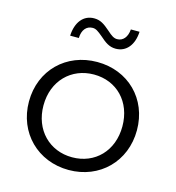

<svg xmlns="http://www.w3.org/2000/svg" viewBox="-109 -821 844 919"><g transform="rotate(15 313.5 -361.5)"><path d="M46 -263C46 -108 161 5 314 5C467 5 581 -108 581 -263C581 -419 467 -530 314 -530C161 -530 46 -419 46 -263ZM314 -468C427 -468 509 -385 509 -263C509 -141 427 -58 314 -58C202 -58 118 -141 118 -263C118 -385 202 -468 314 -468ZM155 -618H198C199 -658 219 -682 250 -682C266 -682 277 -674 301 -654C329 -629 350 -614 381 -614C434 -614 468 -657 471 -722H428C425 -683 405 -660 376 -660C360 -660 347 -669 326 -688C295 -715 276 -728 245 -728C192 -728 158 -685 155 -618Z"/></g></svg>

Font: Malon Grotesk
Style: Regular
Weight: 400
Designer: Julieta Ulanovsky
Foundry: Julieta Ulanovsky
Version: Version 7.200